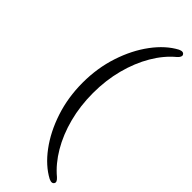

<svg xmlns="http://www.w3.org/2000/svg" viewBox="-288 -758 904 904"><g transform="rotate(45 164.0 -306.0)"><path d="M75 -306Q75 -403.5 103.5 -490Q132 -576.5 180 -641Q228 -705.5 286 -736.5Q308.5 -747 316 -733Q322 -722 304 -705.5Q256 -666 220 -604.8Q184 -543.5 164 -467.2Q144 -391 144 -306Q144 -220.5 164 -144.2Q184 -68 220 -7Q256 54 304 94Q322.5 110.5 316 121.5Q308.5 135 286 124.5Q228 93.5 180 29Q132 -35.5 103.5 -122Q75 -208.5 75 -306Z"/></g></svg>

Font: Fraunces 9pt S050 Light
Style: Regular
Weight: 300
Version: Version 1.000; ttfautohint (v1.8.3)